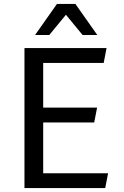

<svg xmlns="http://www.w3.org/2000/svg" viewBox="-20 -961 635 981"><path d="M105 0V-715.3H524.4L509.8 -639.6H200.7V-411.1H476.1L461.4 -335.4H200.7V-75.7H532.2L517.6 0ZM159.2 -782.2 271 -940.9H365.2L477.1 -782.2H401.9L316.9 -885.7L231.9 -782.2Z"/></svg>

Font: Proza Libre
Style: Regular
Weight: 400
Designer: Jasper de Waard
Foundry: Jasper de Waard
Version: Version 1.000; ttfautohint (v1.4.1.8-43bc)